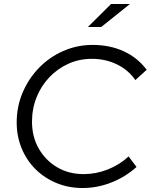

<svg xmlns="http://www.w3.org/2000/svg" viewBox="-20 -935 758 966"><path d="M396 11Q325 11 264.5 -14Q204 -39 159 -83.5Q114 -128 89 -188.5Q64 -249 64 -319Q64 -399 94 -469.5Q124 -540 176.5 -594Q229 -648 298.5 -678.5Q368 -709 446 -709Q533 -709 602.5 -677Q672 -645 718 -584L661 -532Q626 -583 568.5 -611Q511 -639 442 -639Q379 -639 324.5 -614.5Q270 -590 228.5 -546.5Q187 -503 164 -445.5Q141 -388 141 -322Q141 -247 175 -187.5Q209 -128 267.5 -93.5Q326 -59 401 -59Q463 -59 522.5 -82.5Q582 -106 627 -148L667 -95Q610 -44 539.5 -16.5Q469 11 396 11ZM422 -799 539 -915H634L489 -799Z"/></svg>

Font: Red Hat Display VF
Style: Italic
Weight: 300
Italic angle: -12°
Designer: Pentagram, MCKL
Foundry: Pentagram, MCKL
Version: Version 1.023